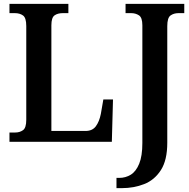

<svg xmlns="http://www.w3.org/2000/svg" viewBox="-20 -734 977 994"><path d="M583 240V187H597Q630 187 657 170.5Q684 154 700.5 114Q717 74 717 6V-603Q717 -643 699.5 -654.5Q682 -666 659 -666H630V-714H934V-666H904Q880 -666 863 -654Q846 -642 846 -599V5Q846 95 813 146.5Q780 198 726.5 219Q673 240 611 240ZM29 0V-48H59Q82 -48 99 -60Q116 -72 116 -114V-599Q116 -642 99 -654Q82 -666 57 -666H29V-714H334V-666H305Q279 -666 262.5 -654.5Q246 -643 246 -603V-56H423Q458 -56 476 -80Q494 -104 502 -144L515 -219H565L559 0Z"/></svg>

Font: Noto Serif SemiCondensed SemiBold
Style: Regular
Weight: 600
Width: 4
Designer: Monotype Design Team
Foundry: Monotype Imaging Inc.
Version: Version 2.013; ttfautohint (v1.8.4.7-5d5b)